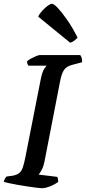

<svg xmlns="http://www.w3.org/2000/svg" viewBox="-30 -995 454 1015"><path d="M191 0Q184 0 164 -2.5Q144 -5 117.5 -9Q91 -13 65 -17.5Q39 -22 18.5 -26.5Q-2 -31 -10 -34Q-8 -43 -3.5 -51Q1 -59 5 -62L36 -66Q59 -70 71.5 -80Q84 -90 91 -111Q98 -132 105 -168L184 -569Q193 -616 204 -631.5Q215 -647 217 -648H120Q118 -651 115.5 -656.5Q113 -662 113 -671Q120 -678 134 -685.5Q148 -693 161.5 -698.5Q175 -704 181 -704H394Q398 -700 401.5 -689.5Q405 -679 404 -666L355 -653Q322 -645 309 -626Q296 -607 288 -567L205 -140Q200 -115 190.5 -97Q181 -79 174 -72L273 -60Q275 -56 276.5 -48Q278 -40 278 -34Q262 -21 236 -10.5Q210 0 191 0ZM341 -769 172 -907Q180 -924 194.5 -939.5Q209 -955 223 -965Q237 -975 244 -975Q255 -975 276 -952.5Q297 -930 325 -890Q353 -850 380 -796Q376 -791 364.5 -781.5Q353 -772 341 -769Z"/></svg>

Font: Texturina 12pt SemiBold
Style: Italic
Weight: 600
Italic angle: -11°
Version: Version 1.002